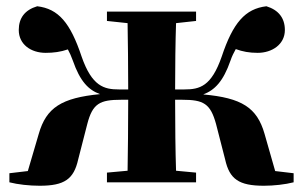

<svg xmlns="http://www.w3.org/2000/svg" viewBox="-20 -583 969 614"><path d="M322 -516 388 -509C389 -453 390 -367 390 -297H360C313 -297 274 -307 241 -402C205 -510 167 -555 99 -563C59 -551 40 -525 40 -487C40 -441 79 -414 126 -414C151 -414 174 -417 197 -425C203 -414 208 -403 213 -389C236 -323 263 -295 300 -282C177 -270 128 -239 104 -155L69 -36L10 -29V0C37 7 74 11 107 11C186 11 216 -10 230 -73L259 -186C276 -252 299 -264 368 -264H390C390 -184 389 -95 388 -37L322 -31V0H607V-31L543 -37C541 -95 540 -184 540 -264H562C631 -264 653 -252 671 -186L700 -73C714 -10 744 11 824 11C855 11 892 7 919 0V-29L860 -36L826 -155C802 -239 753 -270 630 -281C667 -295 694 -323 717 -389C722 -404 728 -415 734 -426C756 -418 777 -414 804 -414C850 -414 891 -441 891 -487C891 -525 871 -551 832 -563C764 -555 725 -510 689 -402C656 -307 619 -297 570 -297H540C540 -367 541 -453 543 -509L607 -516V-546H322Z"/></svg>

Font: Noto Serif CJK SC Black
Style: Regular
Weight: 900
Designer: Ryoko NISHIZUKA 西塚涼子 (kana & ideographs); Frank Grießhammer (Latin, Greek & Cyrillic); Wenlong ZHANG 张文龙 (bopomofo); San
Foundry: Adobe
Version: Version 2.001;hotconv 1.1.0;makeotfexe 2.6.0